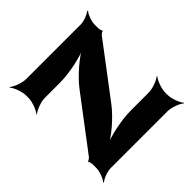

<svg xmlns="http://www.w3.org/2000/svg" viewBox="-159 -677 826 826"><g transform="rotate(-45 254.0 -264.0)"><path d="M277 -194 457 -432C459 -434 469 -442 471 -441L473 -445C470 -446 467 -458 467 -462V-487C467 -506 479 -537 489 -547L486 -550C476 -540 445 -528 426 -528H93C69 -528 32 -542 19 -554L17 -552C29 -539 43 -502 43 -478V-464C43 -440 29 -403 17 -390L19 -388C32 -400 69 -414 93 -414H184C244 -414 326 -432 367 -452L365 -456C325 -436 260 -382 224 -334L46 -99C44 -97 34 -89 32 -90L30 -86C33 -85 36 -73 36 -69V-43C36 -23 24 9 13 20L16 23C27 12 59 0 79 0H425C449 0 486 14 499 26L501 24C489 11 475 -26 475 -50V-64C475 -88 489 -125 501 -138L499 -140C486 -128 449 -114 425 -114H317C257 -114 175 -96 134 -76L136 -72C177 -92 241 -146 277 -194Z"/></g></svg>

Font: Asimov
Style: Edge
Weight: 500
Designer: Google
Version: Version 2.000980: 2014